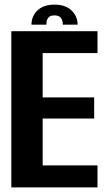

<svg xmlns="http://www.w3.org/2000/svg" viewBox="-20 -810 478 830"><path d="M29 0V-675H401.5V-580.5H164.5V-389H387V-297.5H164.5V-95H401.5V0ZM216 -790Q263 -790 289.2 -764.8Q315.5 -739.5 315.5 -703.5H251.5Q251.5 -743.5 216 -743.5Q196 -743.5 188.2 -733Q180.5 -722.5 180.5 -703.5H116Q116 -739.5 141.8 -764.8Q167.5 -790 216 -790Z"/></svg>

Font: Anybody SemiBold
Style: Regular
Weight: 600
Designer: Tyler Finck
Foundry: Etcetera Type Company
Version: Version 1.010; ttfautohint (v1.8.3) -l 8 -r 50 -G 200 -x 14 